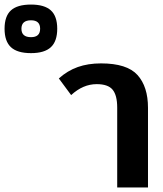

<svg xmlns="http://www.w3.org/2000/svg" viewBox="-258 -822 716 842"><path d="M-238 -696Q-238 -751 -210 -776.5Q-182 -802 -122 -802Q-63 -802 -35 -776.5Q-7 -751 -7 -696Q-7 -641 -35 -615Q-63 -589 -122 -589Q-182 -589 -210 -615Q-238 -641 -238 -696ZM-82 -696Q-82 -733 -122 -733Q-164 -733 -164 -696Q-164 -659 -122 -659Q-82 -659 -82 -696ZM256 -350Q256 -404 236 -428.5Q216 -453 166 -453Q106 -453 54 -405L0 -478Q38 -512 83 -528Q128 -544 185 -544Q299 -544 345 -493Q391 -442 391 -349V0H256Z"/></svg>

Font: Pridi Medium
Style: Regular
Weight: 500
Designer: Katatrad Team
Foundry: CadsonDemak
Version: Version 1.001